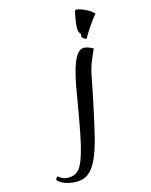

<svg xmlns="http://www.w3.org/2000/svg" viewBox="-402 -833 1020 1296"><g transform="rotate(-20 108.5 -185.0)"><path d="M119 -187Q156 -335 191.5 -403.5Q227 -472 266 -472Q294 -472 333 -445Q301 -388 283.5 -350.5Q266 -313 258 -282Q241 -222 222 -157.5Q203 -93 184.5 -34Q166 25 150.5 72.5Q135 120 126 145Q104 204 82.5 245Q61 286 38 312Q15 338 -10.5 350Q-36 362 -66 362Q-88 362 -109.5 357.5Q-131 353 -150 345.5Q-169 338 -184 327Q-199 316 -208 304Q-207 297 -201.5 290.5Q-196 284 -191 283Q-174 301 -155.5 309Q-137 317 -111 317Q-79 317 -54.5 298Q-30 279 -5 224.5Q20 170 49 71.5Q78 -27 119 -187ZM282 -551Q282 -556 285 -568Q273 -580 273 -602Q273 -611 275.5 -627Q278 -643 282.5 -661.5Q287 -680 292.5 -699Q298 -718 304 -732Q316 -732 333.5 -725.5Q351 -719 369 -708.5Q387 -698 402 -685.5Q417 -673 425 -662Q413 -651 395 -631Q377 -611 360 -589.5Q343 -568 329 -549.5Q315 -531 312 -523Q300 -525 291 -533.5Q282 -542 282 -551Z"/></g></svg>

Font: Kaushan Script
Style: Regular
Weight: 400
Designer: Pablo Impallari
Foundry: Pablo Impallari
Version: Version 1.002